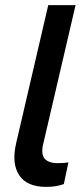

<svg xmlns="http://www.w3.org/2000/svg" viewBox="-20 -724 324 752"><path d="M161 8Q85 8 55 -38Q25 -84 43 -162L169 -704H276L149 -159Q140 -120 155 -102.5Q170 -85 206 -85Q233 -85 248 -88L230 -3Q200 8 161 8Z"/></svg>

Font: Prodigy Sans Medium
Style: Italic
Weight: 500
Italic angle: -13°
Designer: Wei Huang
Foundry: Wei Huang
Version: Version 1.003; ttfautohint (v1.8.3)